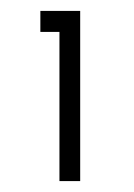

<svg xmlns="http://www.w3.org/2000/svg" viewBox="-20 -845 246 352"><path d="M89 -513V-786.5H54V-825H127V-513Z"/></svg>

Font: Spartan Thin
Style: Regular
Weight: 400
Version: Version 1.004